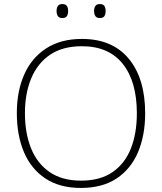

<svg xmlns="http://www.w3.org/2000/svg" viewBox="-20 -917 799 947"><path d="M696 -358Q696 -250 661 -167Q626 -84 555.5 -37Q485 10 379 10Q274 10 203.5 -37Q133 -84 98 -167Q63 -250 63 -359Q63 -467 99.5 -549.5Q136 -632 208 -678.5Q280 -725 384 -725Q534 -725 615 -627.5Q696 -530 696 -358ZM103 -359Q103 -261 133 -186Q163 -111 224.5 -68.5Q286 -26 380 -26Q474 -26 535 -68Q596 -110 625.5 -184.5Q655 -259 655 -358Q655 -515 585.5 -602Q516 -689 384 -689Q289 -689 227 -647Q165 -605 134 -530.5Q103 -456 103 -359ZM259 -863Q259 -878 265.5 -887.5Q272 -897 287 -897Q304 -897 310 -887.5Q316 -878 316 -863Q316 -847 310 -837.5Q304 -828 287 -828Q272 -828 265.5 -837.5Q259 -847 259 -863ZM444 -863Q444 -878 450.5 -887.5Q457 -897 472 -897Q489 -897 495 -887.5Q501 -878 501 -863Q501 -847 495 -837.5Q489 -828 472 -828Q457 -828 450.5 -837.5Q444 -847 444 -863Z"/></svg>

Font: Noto Sans Khmer UI ExtraLight
Style: Regular
Weight: 200
Designer: Danh Hong and the Monotype Design Team
Foundry: Monotype Imaging Inc.
Version: Version 2.002; ttfautohint (v1.8.4.7-5d5b)